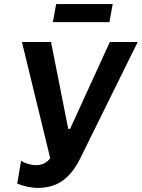

<svg xmlns="http://www.w3.org/2000/svg" viewBox="-20 -905 692 937"><path d="M164 12C259 12 322 -33 371 -131L652 -700H516L322 -276H313L229 -700H87L225 -133C208 -109 182 -99 156 -99C129 -99 100 -109 83 -120L64 -9C92 3 132 12 164 12ZM238 -797H514L530 -885H254Z"/></svg>

Font: Fixel Text 20240404 SemiBold
Style: Italic
Weight: 600
Width: 4
Italic angle: -10°
Designer: AlfaBravo + MacPaw
Foundry: Kyrylo Tkachov, Marchela Mozhyna, Serhii Makarenko, Maria Weinstein, Zakhar Kryvoshyya
Version: Version 1.211;Glyphs 3.2 (3225)